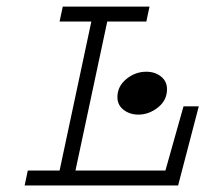

<svg xmlns="http://www.w3.org/2000/svg" viewBox="-20 -570 631 590"><path d="M172.9 -549.8H439.5L429.7 -503.9H309.6L211.9 -45.9H488.3L543.9 -243.2H590.8L527.3 0H55.7L65.4 -45.9H163.1L260.7 -503.9H163.1ZM429.7 -349.6Q456.1 -349.6 474.6 -335Q493.2 -320.3 493.2 -295.9Q493.2 -261.7 465.3 -239.7Q437.5 -217.8 405.3 -217.8Q378.9 -217.8 359.9 -232.4Q340.8 -247.1 340.8 -271.5Q340.8 -304.7 368.2 -327.1Q395.5 -349.6 429.7 -349.6Z"/></svg>

Font: Thabit-Oblique
Style: Oblique
Weight: 500
Designer: Regenerated by Nadim Shaikli
Foundry: MAK Alagha
Version: 0.01